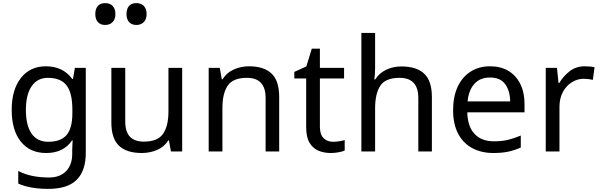

<svg xmlns="http://www.w3.org/2000/svg" viewBox="-20 -971 3847 1231"><path d="M275 -546Q328 -546 370.5 -526Q413 -506 443 -465H448L460 -536H530V9Q530 124 471.5 182Q413 240 290 240Q172 240 97 206V125Q176 167 295 167Q364 167 403.5 126.5Q443 86 443 16V-5Q443 -17 444 -39.5Q445 -62 446 -71H442Q388 10 276 10Q172 10 113.5 -63Q55 -136 55 -267Q55 -395 113.5 -470.5Q172 -546 275 -546ZM287 -472Q220 -472 183 -418.5Q146 -365 146 -266Q146 -167 182.5 -114.5Q219 -62 289 -62Q370 -62 407 -105.5Q444 -149 444 -246V-267Q444 -377 406 -424.5Q368 -472 287 -472Z M1148 -536V0H1076L1063 -71H1059Q1033 -29 987 -9.5Q941 10 889 10Q792 10 743 -36.5Q694 -83 694 -185V-536H783V-191Q783 -63 902 -63Q991 -63 1025.5 -113Q1060 -163 1060 -257V-536ZM854 -811Q825 -811 808 -829Q791 -847 791 -881Q791 -914 807 -932.5Q823 -951 854 -951Q886 -951 903 -932Q920 -913 920 -881Q920 -848 902 -829.5Q884 -811 854 -811ZM654 -811Q625 -811 608 -829Q591 -847 591 -881Q591 -914 607 -932.5Q623 -951 654 -951Q686 -951 703 -932Q720 -913 720 -881Q720 -848 702 -829.5Q684 -811 654 -811Z M1576 -546Q1672 -546 1721 -499.5Q1770 -453 1770 -349V0H1683V-343Q1683 -472 1563 -472Q1474 -472 1440 -422Q1406 -372 1406 -278V0H1318V-536H1389L1402 -463H1407Q1433 -505 1479 -525.5Q1525 -546 1576 -546Z M2115 -62Q2135 -62 2156 -65.5Q2177 -69 2190 -73V-6Q2176 1 2150 5.5Q2124 10 2100 10Q2058 10 2022.5 -4.5Q1987 -19 1965 -55Q1943 -91 1943 -156V-468H1867V-510L1944 -545L1979 -659H2031V-536H2186V-468H2031V-158Q2031 -109 2054.5 -85.5Q2078 -62 2115 -62Z M2385 -537Q2385 -497 2380 -462H2386Q2412 -503 2456.5 -524Q2501 -545 2553 -545Q2651 -545 2700 -498.5Q2749 -452 2749 -349V0H2662V-343Q2662 -472 2542 -472Q2452 -472 2418.5 -421.5Q2385 -371 2385 -277V0H2297V-760H2385Z M3122 -546Q3191 -546 3240.5 -516Q3290 -486 3316.5 -431.5Q3343 -377 3343 -304V-251H2976Q2978 -160 3022.5 -112.5Q3067 -65 3147 -65Q3198 -65 3237.5 -74.5Q3277 -84 3319 -102V-25Q3278 -7 3238 1.5Q3198 10 3143 10Q3067 10 3008.5 -21Q2950 -52 2917.5 -113.5Q2885 -175 2885 -264Q2885 -352 2914.5 -415Q2944 -478 2997.5 -512Q3051 -546 3122 -546ZM3121 -474Q3058 -474 3021.5 -433.5Q2985 -393 2978 -321H3251Q3250 -389 3219 -431.5Q3188 -474 3121 -474Z M3729 -546Q3744 -546 3761.5 -544.5Q3779 -543 3792 -540L3781 -459Q3768 -462 3752.5 -464Q3737 -466 3723 -466Q3682 -466 3646 -443.5Q3610 -421 3588.5 -380.5Q3567 -340 3567 -286V0H3479V-536H3551L3561 -438H3565Q3591 -482 3632 -514Q3673 -546 3729 -546Z"/></svg>

Font: Noto Sans Tifinagh Ghat
Style: Regular
Weight: 400
Designer: JamraPatel
Foundry: JamraPatel LLC
Version: Version 2.006; ttfautohint (v1.8.4.7-5d5b)